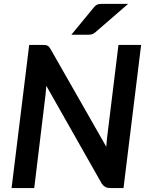

<svg xmlns="http://www.w3.org/2000/svg" viewBox="-20 -950 758 970"><path d="M693 -723 604 0H537Q522 0 512.2 -5.2Q502.5 -10.5 494 -22.5L214 -516.5Q213 -504 212 -492.8Q211 -481.5 210 -471.5L153 0H38.5L127.5 -723H195.5Q204 -723 209.8 -722.2Q215.5 -721.5 220 -719.2Q224.5 -717 228 -713Q231.5 -709 235.5 -702L517 -208.5Q518 -223.5 519.2 -237.2Q520.5 -251 522 -262.5L578.5 -723ZM627.5 -930.5 462.5 -787.5Q452 -778.5 443.8 -776.5Q435.5 -774.5 422.5 -774.5H340.5L452 -910Q457.5 -917 462.5 -921.2Q467.5 -925.5 473.2 -927.5Q479 -929.5 485.8 -930Q492.5 -930.5 501.5 -930.5Z"/></svg>

Font: Lato 2
Style: Bold Italic
Weight: 700
Italic angle: -7°
Designer: Lukasz Dziedzic with Adam Twardoch and Botio Nikoltchev
Foundry: tyPoland Lukasz Dziedzic
Version: Version 2.015; 2015-08-06; http://www.latofonts.com/